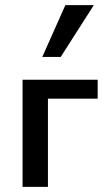

<svg xmlns="http://www.w3.org/2000/svg" viewBox="-20 -729 425 749"><path d="M68 0V-418H167V0ZM119 -344V-418H361V-344ZM145 -507 235 -709H346L217 -507Z"/></svg>

Font: Ysabeau SemiBold
Style: Regular
Weight: 600
Designer: Christian Thalmann (Catharsis Fonts)
Version: Version 2.000;gftools[0.9.27.dev2+g8671c4b]